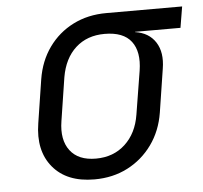

<svg xmlns="http://www.w3.org/2000/svg" viewBox="-45 -597 690 653"><g transform="rotate(-5 300.0 -270.0)"><path d="M252 10Q158 10 110.5 -47Q63 -104 78 -197L101 -345Q111 -407 144 -453Q177 -499 227.5 -524.5Q278 -550 341 -550H600L588 -478H433V-477Q480 -470 502.5 -435Q525 -400 516 -345L493 -197Q483 -135 449.5 -88.5Q416 -42 365.5 -16Q315 10 252 10ZM263 -60Q323 -60 363 -97Q403 -134 413 -197L437 -345Q447 -409 420 -444.5Q393 -480 329 -480Q269 -480 230 -444.5Q191 -409 180 -345L157 -197Q147 -134 175 -97Q203 -60 263 -60Z"/></g></svg>

Font: JetBrains Mono NL Light
Style: Italic
Weight: 300
Italic angle: -9°
Designer: Philipp Nurullin, Konstantin Bulenkov
Foundry: JetBrains
Version: Version 2.304; ttfautohint (v1.8.4.7-5d5b)